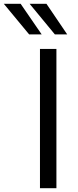

<svg xmlns="http://www.w3.org/2000/svg" viewBox="-116 -984 408 1004"><path d="M93 0V-728H179V0ZM36.5 -804 -96 -964H-8L102 -804ZM171 -804 39 -964H127L235.5 -804Z"/></svg>

Font: Mooli
Style: Regular
Weight: 400
Designer: Vernon Adams
Foundry: Vernon Adams
Version: Version 1.000; ttfautohint (v1.8.4.7-5d5b);gftools[0.9.33]